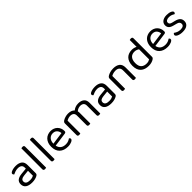

<svg xmlns="http://www.w3.org/2000/svg" viewBox="452 -2317 3992 3992"><g transform="rotate(-45 2448.5 -320.5)"><path d="M240 -52Q282 -52 309.5 -60.5Q337 -69 349 -77V-222L225 -209Q173 -204 148 -185.5Q123 -167 123 -131Q123 -93 152 -72.5Q181 -52 240 -52ZM239 -475Q326 -475 377 -436Q428 -397 428 -313V-76Q428 -54 419.5 -42.5Q411 -31 394 -21Q370 -7 330.5 3.5Q291 14 240 14Q146 14 94.5 -23Q43 -60 43 -130Q43 -196 86 -229.5Q129 -263 207 -271L349 -285V-313Q349 -363 319 -386Q289 -409 238 -409Q196 -409 159 -397Q122 -385 93 -370Q85 -377 78.5 -386Q72 -395 72 -406Q72 -420 79 -429Q86 -438 101 -446Q128 -460 163 -467.5Q198 -475 239 -475Z M662 -2Q657 0 647 2.5Q637 5 625 5Q582 5 582 -31V-648Q587 -650 597.5 -652.5Q608 -655 619 -655Q662 -655 662 -619V-2Z M911 -2Q906 0 896 2.5Q886 5 874 5Q831 5 831 -31V-648Q836 -650 846.5 -652.5Q857 -655 868 -655Q911 -655 911 -619V-2Z M1126 -184Q1153 -53 1298 -53Q1340 -53 1374 -67Q1408 -81 1428 -97Q1452 -83 1452 -59Q1452 -45 1439.5 -32Q1427 -19 1405.5 -9Q1384 1 1355.5 7Q1327 13 1294 13Q1178 13 1110.5 -50Q1043 -113 1043 -234Q1043 -291 1059.5 -335.5Q1076 -380 1105.5 -411Q1135 -442 1176 -458.5Q1217 -475 1265 -475Q1310 -475 1348 -460Q1386 -445 1413.5 -417.5Q1441 -390 1456.5 -352.5Q1472 -315 1472 -270Q1472 -248 1462 -238.5Q1452 -229 1434 -227ZM1264 -410Q1203 -410 1163 -367.5Q1123 -325 1121 -246L1396 -284Q1391 -339 1357.5 -374.5Q1324 -410 1264 -410Z M2174 -314Q2174 -363 2146 -386Q2118 -409 2071 -409Q2006 -409 1955 -363Q1961 -343 1961 -320V-2Q1956 0 1945.5 2.5Q1935 5 1924 5Q1881 5 1881 -31V-314Q1881 -363 1853 -386Q1825 -409 1777 -409Q1745 -409 1716.5 -399Q1688 -389 1668 -376V-2Q1663 0 1653 2.5Q1643 5 1631 5Q1588 5 1588 -31V-372Q1588 -392 1596.5 -405.5Q1605 -419 1626 -433Q1653 -450 1694.5 -462.5Q1736 -475 1778 -475Q1827 -475 1865 -460.5Q1903 -446 1923 -421Q1949 -444 1988 -459.5Q2027 -475 2077 -475Q2158 -475 2206 -436.5Q2254 -398 2254 -318V-2Q2249 0 2238.5 2.5Q2228 5 2217 5Q2174 5 2174 -31V-314Z M2569 -52Q2611 -52 2638.5 -60.5Q2666 -69 2678 -77V-222L2554 -209Q2502 -204 2477 -185.5Q2452 -167 2452 -131Q2452 -93 2481 -72.5Q2510 -52 2569 -52ZM2568 -475Q2655 -475 2706 -436Q2757 -397 2757 -313V-76Q2757 -54 2748.5 -42.5Q2740 -31 2723 -21Q2699 -7 2659.5 3.5Q2620 14 2569 14Q2475 14 2423.5 -23Q2372 -60 2372 -130Q2372 -196 2415 -229.5Q2458 -263 2536 -271L2678 -285V-313Q2678 -363 2648 -386Q2618 -409 2567 -409Q2525 -409 2488 -397Q2451 -385 2422 -370Q2414 -377 2407.5 -386Q2401 -395 2401 -406Q2401 -420 2408 -429Q2415 -438 2430 -446Q2457 -460 2492 -467.5Q2527 -475 2568 -475Z M3223 -301Q3223 -357 3191.5 -383Q3160 -409 3107 -409Q3067 -409 3036 -399Q3005 -389 2983 -376V-2Q2978 0 2968 2.5Q2958 5 2946 5Q2903 5 2903 -31V-372Q2903 -393 2911.5 -406.5Q2920 -420 2941 -433Q2967 -449 3010 -462Q3053 -475 3107 -475Q3198 -475 3250.5 -434Q3303 -393 3303 -305V-2Q3298 0 3287.5 2.5Q3277 5 3266 5Q3223 5 3223 -31V-301Z M3848 -76Q3848 -56 3839.5 -45Q3831 -34 3813 -23Q3793 -10 3756 1.5Q3719 13 3671 13Q3617 13 3572 -1Q3527 -15 3494.5 -44.5Q3462 -74 3444.5 -119.5Q3427 -165 3427 -229Q3427 -294 3445 -340.5Q3463 -387 3493.5 -417Q3524 -447 3565.5 -461Q3607 -475 3654 -475Q3686 -475 3716 -467Q3746 -459 3768 -447V-648Q3773 -650 3783.5 -652.5Q3794 -655 3805 -655Q3848 -655 3848 -619ZM3768 -375Q3748 -389 3722 -399Q3696 -409 3662 -409Q3631 -409 3603.5 -399.5Q3576 -390 3555 -368.5Q3534 -347 3521.5 -312Q3509 -277 3509 -227Q3509 -135 3553 -94Q3597 -53 3670 -53Q3705 -53 3727.5 -60.5Q3750 -68 3768 -79Z M4057 -184Q4084 -53 4229 -53Q4271 -53 4305 -67Q4339 -81 4359 -97Q4383 -83 4383 -59Q4383 -45 4370.5 -32Q4358 -19 4336.5 -9Q4315 1 4286.5 7Q4258 13 4225 13Q4109 13 4041.5 -50Q3974 -113 3974 -234Q3974 -291 3990.5 -335.5Q4007 -380 4036.5 -411Q4066 -442 4107 -458.5Q4148 -475 4196 -475Q4241 -475 4279 -460Q4317 -445 4344.5 -417.5Q4372 -390 4387.5 -352.5Q4403 -315 4403 -270Q4403 -248 4393 -238.5Q4383 -229 4365 -227ZM4195 -410Q4134 -410 4094 -367.5Q4054 -325 4052 -246L4327 -284Q4322 -339 4288.5 -374.5Q4255 -410 4195 -410Z M4851 -123Q4851 -59 4804 -23Q4757 13 4668 13Q4630 13 4598 6.5Q4566 0 4543.5 -10.5Q4521 -21 4508.5 -34.5Q4496 -48 4496 -62Q4496 -74 4502.5 -85Q4509 -96 4522 -104Q4549 -84 4585 -68.5Q4621 -53 4667 -53Q4771 -53 4771 -123Q4771 -180 4702 -197L4619 -219Q4558 -235 4530 -265.5Q4502 -296 4502 -344Q4502 -370 4512.5 -394Q4523 -418 4545 -436Q4567 -454 4599.5 -464.5Q4632 -475 4676 -475Q4746 -475 4789 -454.5Q4832 -434 4832 -407Q4832 -394 4825.5 -384Q4819 -374 4808 -369Q4790 -381 4757 -395Q4724 -409 4679 -409Q4634 -409 4607.5 -392Q4581 -375 4581 -344Q4581 -321 4596 -305Q4611 -289 4646 -281L4715 -264Q4783 -247 4817 -213.5Q4851 -180 4851 -123Z"/></g></svg>

Font: Baloo 2
Style: Regular
Weight: 400
Designer: Sarang Kulkarni and Ek Type
Foundry: Ek Type
Version: Version 1.640;hotconv 1.0.111;makeotfexe 2.5.65597; ttfautoh